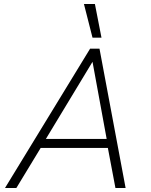

<svg xmlns="http://www.w3.org/2000/svg" viewBox="-20 -943 755 963"><path d="M401 -923H456L489 -754H444ZM432 -699H479L610 0H559L521 -201H184L62 0H5ZM515 -246 444 -633 210 -246Z"/></svg>

Font: Prompt ExtraLight
Style: Italic
Weight: 275
Italic angle: -12°
Designer: Katatrad Team
Foundry: CadsonDemak
Version: Version 1.000